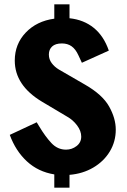

<svg xmlns="http://www.w3.org/2000/svg" viewBox="-20 -817 584 884"><path d="M300 -12V47H230V-14Q156 -26 104 -74Q52 -122 25 -196L149 -254L160 -236Q188 -189 216.5 -158.5Q245 -128 284 -128Q311 -128 332.5 -144.5Q354 -161 354 -188Q354 -214 335 -239.5Q316 -265 289 -280L173 -349Q48 -424 48 -538Q48 -614 98.5 -667Q149 -720 230 -731V-797H300V-733Q366 -726 412 -688.5Q458 -651 481 -584L357 -528Q354 -534 341 -562.5Q328 -591 309.5 -604Q291 -617 265 -617Q235 -617 220 -603Q205 -589 205 -566Q205 -544 218 -526.5Q231 -509 251 -497L372 -427Q452 -381 482.5 -326.5Q513 -272 513 -220Q513 -165 485.5 -119.5Q458 -74 409.5 -45.5Q361 -17 300 -12Z"/></svg>

Font: Francois One
Style: Regular
Weight: 400
Designer: Vernon Adams
Foundry: Vernon Adams
Version: Version 2.000